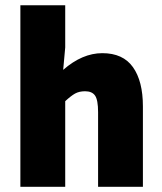

<svg xmlns="http://www.w3.org/2000/svg" viewBox="-20 -716 622 736"><path d="M58.1 0V-695.8H230V-534.2L222.2 -448.2Q295.4 -512.2 372.1 -512.2Q451.7 -512.2 489.7 -458.5Q527.8 -404.8 527.8 -308.1V0H356V-286.1Q356 -332.5 344.5 -349.4Q333 -366.2 306.2 -366.2Q283.7 -366.2 267.8 -357.4Q252 -348.6 230 -328.1V0Z"/></svg>

Font: Source Sans Pro Black
Style: Regular
Weight: 900
Designer: Paul D. Hunt
Foundry: Adobe Systems Incorporated
Version: Version 2.020;PS 2.0;hotconv 1.0.86;makeotf.lib2.5.63406